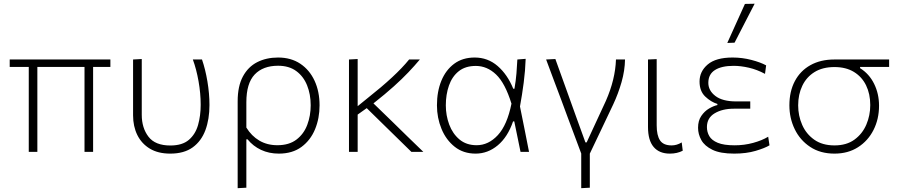

<svg xmlns="http://www.w3.org/2000/svg" viewBox="-20 -813 4813 1028"><path d="M134 0V-454.5H32V-494.5H571V-454.5H478.5V0H432.5V-454.5H180V0Z M891.5 9.5Q826.5 9.5 782.2 -17.2Q738 -44 715.2 -90.2Q692.5 -136.5 692.5 -195.5V-494.5L739 -497V-198.5Q739 -128 775 -81Q811 -34 892 -34Q956 -34 991.2 -64.2Q1026.5 -94.5 1040.5 -144Q1054.5 -193.5 1054.5 -252Q1054.5 -313.5 1043 -378.2Q1031.5 -443 1012.5 -494.5H1061.5Q1079.5 -442.5 1090.5 -377.2Q1101.5 -312 1101.5 -250.5Q1101.5 -175 1079.8 -116.2Q1058 -57.5 1011.8 -24Q965.5 9.5 891.5 9.5Z M1252.5 194.5V-270.5Q1252.5 -351.5 1280.5 -403.5Q1308.5 -455.5 1357.2 -480.2Q1406 -505 1469 -505Q1538 -505 1587.8 -471.8Q1637.5 -438.5 1664.2 -380.8Q1691 -323 1691 -249Q1691 -179.5 1666.8 -120.8Q1642.5 -62 1594 -26.2Q1545.5 9.5 1473 9.5Q1420.5 9.5 1377.8 -10.5Q1335 -30.5 1305.5 -67H1299V192ZM1465 -35.5Q1528 -35.5 1567.5 -65.8Q1607 -96 1625.2 -144.8Q1643.5 -193.5 1643.5 -249.5Q1643.5 -308 1624.2 -356Q1605 -404 1566.2 -432.5Q1527.5 -461 1469 -461Q1388 -461 1343.5 -414Q1299 -367 1299 -265.5V-130Q1326.5 -85 1368.5 -60.2Q1410.5 -35.5 1465 -35.5Z M1848.5 0V-494.5L1895 -497V-244.5L1948 -287.5Q2024 -347.5 2079.2 -398.8Q2134.5 -450 2170.5 -494.5H2228Q2199.5 -460.5 2166.5 -425.8Q2133.5 -391 2088.5 -350.5Q2043.5 -310 1979.5 -259.5L2078 -164Q2116 -126.5 2159.8 -84Q2203.5 -41.5 2246.5 0H2182.5Q2146.5 -35 2112.5 -68.5Q2078.5 -102 2043 -136.5L1943.5 -234L1895 -199.5V0Z M2526.5 9.5Q2461 9.5 2414.8 -27Q2368.5 -63.5 2344 -122.8Q2319.5 -182 2319.5 -249Q2319.5 -323 2343.2 -380.8Q2367 -438.5 2412 -471.8Q2457 -505 2521.5 -505Q2592 -505 2644.5 -459.5Q2697 -414 2728 -338H2734.5Q2742 -381 2745.2 -420.2Q2748.5 -459.5 2750 -494.5L2794.5 -498Q2792.5 -435.5 2784 -370.2Q2775.5 -305 2764 -243Q2776.5 -182 2788.5 -121.5Q2800.5 -61 2812.5 0H2767Q2758.5 -41 2750.2 -81.8Q2742 -122.5 2733.5 -163H2727Q2698.5 -79.5 2645.2 -35Q2592 9.5 2526.5 9.5ZM2532 -35.5Q2595.5 -35.5 2645.5 -89.5Q2695.5 -143.5 2718.5 -258Q2684.5 -368 2636.2 -414Q2588 -460 2527.5 -460Q2471.5 -460 2436 -431.5Q2400.5 -403 2383.8 -355Q2367 -307 2367 -249Q2367 -195 2385.2 -146Q2403.5 -97 2440.2 -66.2Q2477 -35.5 2532 -35.5Z M3092 194.5V9Q3073.5 -40 3055 -90Q3036.5 -140 3018.5 -187.5L2986 -275.5Q2965.5 -329 2944.8 -385Q2924 -441 2904 -494.5L2953.5 -497Q2979 -426 3009.5 -341.5Q3040 -257 3067 -181.5L3114.5 -50.5H3121Q3147 -107 3172.5 -161.8Q3198 -216.5 3224 -273Q3274.5 -388 3278 -494.5H3326.5Q3325.5 -435 3307.8 -373Q3290 -311 3263.5 -254.5Q3232.5 -189 3201.2 -123.2Q3170 -57.5 3138 9.5V192Z M3566.5 9.5Q3510 9.5 3479.8 -26Q3449.5 -61.5 3449.5 -133V-494.5L3496 -496.5V-142Q3496 -88 3514 -61.2Q3532 -34.5 3576 -34.5Q3604 -34.5 3630 -50.5L3635.5 -6Q3605.5 9.5 3566.5 9.5Z M3911 9.5Q3836.5 9.5 3794.5 -11Q3752.5 -31.5 3735 -63Q3717.5 -94.5 3717.5 -129Q3717.5 -167 3734.8 -192.2Q3752 -217.5 3776.2 -231.8Q3800.5 -246 3821 -250.5V-256.5Q3786.5 -267 3756 -296Q3725.5 -325 3725.5 -376.5Q3725.5 -430.5 3769.2 -467.8Q3813 -505 3902.5 -505Q3954 -505 4003 -492.2Q4052 -479.5 4082 -463L4076 -417.5Q4033 -440.5 3989.5 -450.5Q3946 -460.5 3908 -460.5Q3843.5 -460.5 3808 -438Q3772.5 -415.5 3772.5 -369.5Q3772.5 -328 3810.5 -299Q3848.5 -270 3921.5 -270H3997V-231H3909Q3847.5 -231 3806.2 -206.2Q3765 -181.5 3765 -132.5Q3765 -106 3777.8 -84Q3790.5 -62 3822.8 -48.5Q3855 -35 3913.5 -35Q3965 -35 4012.5 -48Q4060 -61 4093 -81L4100 -35Q4075.5 -20 4025.5 -5.2Q3975.5 9.5 3911 9.5ZM3874 -583Q3898 -636 3921.5 -688.2Q3945 -740.5 3968.5 -792L4020.5 -793Q3993 -740.5 3966.5 -688.5Q3940 -636.5 3913 -584.5Z M4448 9.5Q4372 9.5 4317.8 -26.5Q4263.5 -62.5 4235 -121.5Q4206.5 -180.5 4206.5 -249Q4206.5 -323.5 4235.8 -378.8Q4265 -434 4319.2 -464.2Q4373.5 -494.5 4447.5 -494.5H4740.5V-454.5H4585V-448Q4634 -417.5 4660.2 -364.2Q4686.5 -311 4686.5 -247Q4686.5 -175.5 4657 -117.2Q4627.5 -59 4574 -24.8Q4520.5 9.5 4448 9.5ZM4448 -34.5Q4512.5 -34.5 4555 -65.5Q4597.5 -96.5 4618.5 -145.8Q4639.5 -195 4639.5 -250.5Q4639.5 -310 4617.2 -355.8Q4595 -401.5 4552.2 -427.8Q4509.5 -454 4448 -454Q4384.5 -454 4341.2 -427.2Q4298 -400.5 4275.8 -354Q4253.5 -307.5 4253.5 -249Q4253.5 -193.5 4275 -144.5Q4296.5 -95.5 4339.8 -65Q4383 -34.5 4448 -34.5Z"/></svg>

Font: Commissioner ExtraLight
Style: Regular
Weight: 200
Designer: Kostas Bartsokas
Foundry: Kostas Bartsokas
Version: Version 1.000; ttfautohint (v1.8.3)